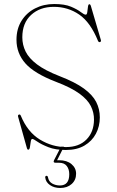

<svg xmlns="http://www.w3.org/2000/svg" viewBox="-20 -732 580 955"><path d="M308 14Q256 14 221 0.2Q186 -13.5 166.2 -27.2Q146.5 -41 140.5 -41Q135 -41 133 -27.8Q131 -14.5 129 -1Q127 12.5 120.5 12.5Q116 12.5 114 5.5L70 -151.5Q68 -160 74 -162Q80 -164.5 83.5 -156.5Q117 -75.5 178.2 -38Q239.5 -0.5 308.5 -0.5Q373 -0.5 410 -38Q447 -75.5 447.5 -136.5Q448 -171.5 432 -204Q416 -236.5 374.8 -266.5Q333.5 -296.5 258.5 -325Q150.5 -366.5 106.2 -416.8Q62 -467 62 -534Q62 -588.5 87 -628.5Q112 -668.5 154.5 -690.2Q197 -712 249.5 -712Q301.5 -712 333 -698.8Q364.5 -685.5 381.5 -672.2Q398.5 -659 406.5 -659Q412.5 -659 414.2 -672Q416 -685 417.5 -698Q419 -711 424.5 -711Q429 -711 431.5 -704L481.5 -534Q484 -525.5 478 -523Q471.5 -520.5 467.5 -528.5Q430 -621 374 -659.5Q318 -698 248 -698Q178.5 -698 134.8 -657.8Q91 -617.5 91 -546.5Q91 -509 107.5 -475.5Q124 -442 164.5 -411.5Q205 -381 277 -353Q353.5 -323.5 397 -291.8Q440.5 -260 458.5 -224.8Q476.5 -189.5 476.5 -148Q476.5 -103.5 457 -66.8Q437.5 -30 400 -8Q362.5 14 308 14ZM283.5 -2.5H298L264 65H274.5Q312.5 65 335.5 84.2Q358.5 103.5 358.5 132Q358.5 163.5 336.5 183.2Q314.5 203 279.5 203Q249.5 203 228.5 188.5Q207.5 174 205 151Q204.5 143.5 210.5 142.5Q217 142 218.5 149.5Q222.5 171.5 239.8 181Q257 190.5 278 190.5Q324.5 190.5 324.5 134.5Q324.5 109.5 312 93.5Q299.5 77.5 274 77.5H256Q242.5 77.5 249 64.5Z"/></svg>

Font: Fraunces 72pt S000 Thin
Style: Regular
Weight: 100
Version: Version 1.000; ttfautohint (v1.8.3)